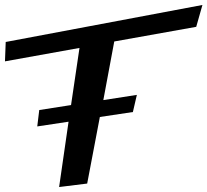

<svg xmlns="http://www.w3.org/2000/svg" viewBox="-89 -741 835 773"><path d="M701 -633 726 -721 -66 -572 -69 -494 231 -548 197 -318 69 -298 61 -232 187 -251 149 12 262 -2 313 -270 446 -290 462 -359 327 -338 371 -574Z"/></svg>

Font: Gamestation Warped
Style: Italic
Weight: 400
Designer: Jonas Hecksher
Foundry: Jonas Hecksher, Playtypeª, e-types AS
Version: Version 1.003